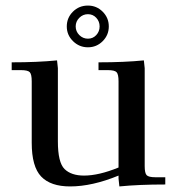

<svg xmlns="http://www.w3.org/2000/svg" viewBox="-20 -663 633 690"><path d="M22 -411V-439Q115 -439 185 -446L188 -418V-155Q188 -79 212 -55.5Q236 -32 282 -32Q335 -32 406 -61V-371Q406 -396 399 -403.5Q392 -411 367 -411H334V-439Q427 -439 497 -446L500 -418V-66Q500 -41 507 -33.5Q514 -26 539 -26H574V0Q479 0 409 7L406 -21V-32Q311 7 232 7Q162 7 128 -28.5Q94 -64 94 -150V-371Q94 -396 87 -403.5Q80 -411 55 -411ZM296 -643Q327 -643 349 -621Q371 -599 371 -568Q371 -537 349 -515Q327 -493 296 -493Q265 -493 242.5 -515Q220 -537 220 -568Q220 -599 242 -621Q264 -643 296 -643ZM265 -599Q252 -586 252 -568Q252 -550 265 -537Q278 -524 296 -524Q314 -524 326 -537Q338 -550 338 -568Q338 -586 326 -599Q314 -612 296 -612Q278 -612 265 -599Z"/></svg>

Font: Dihjauti
Style: Bold
Weight: 700
Designer: T. Christopher White
Version: Version 3.0.0